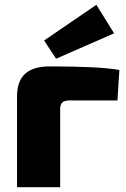

<svg xmlns="http://www.w3.org/2000/svg" viewBox="-20 -781 527 801"><path d="M456 -642 214 -536 164 -612 382 -761ZM51 0V-378Q51 -442 84.5 -473Q118 -504 188 -504Q397 -504 478 -489L470 -362H270Q249 -362 240 -353.5Q231 -345 231 -325V0Z"/></svg>

Font: Ezarion Extra Bold
Style: Regular
Weight: 800
Designer: Natanael Gama
Version: Version 1.001;PS 001.001;hotconv 1.0.70;makeotf.lib2.5.58329